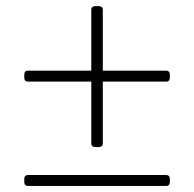

<svg xmlns="http://www.w3.org/2000/svg" viewBox="-20 -613 640 633"><path d="M297 -128Q281 -128 281 -140V-344H72Q60 -344 60 -358V-366Q60 -380 72 -380H281V-581Q281 -593 297 -593H303Q319 -593 319 -581V-380H528Q540 -380 540 -366V-358Q540 -344 528 -344H319V-140Q319 -128 303 -128ZM72 0Q60 0 60 -14V-22Q60 -36 72 -36H528Q540 -36 540 -22V-14Q540 0 528 0Z"/></svg>

Font: Asap Expanded Thin
Style: Regular
Weight: 100
Width: 7
Designer: Pablo Cosgaya
Foundry: Omnibus-Type
Version: Version 3.001; ttfautohint (v1.8.4.7-5d5b)